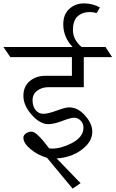

<svg xmlns="http://www.w3.org/2000/svg" viewBox="-69 -952 681 1132"><path d="M460 -881Q417 -881 389 -856Q361 -831 361 -774.5Q361 -718 412 -675H553L592 -615H425V-438H217Q178 -438 150.5 -417.5Q123 -397 123 -361Q123 -325 141 -303Q159 -281 186.5 -281Q214 -281 265.5 -300Q317 -319 338 -319Q390 -319 432.5 -271Q475 -223 475 -176.5Q475 -130 440 -93.5Q405 -57 358 -38.5Q311 -20 265 -18L406 128L359 160L208 -22Q156 -36 112.5 -71.5Q69 -107 69 -140Q69 -155 84 -165.5Q99 -176 118 -176Q147 -176 221 -77Q230 -76 238 -76Q291 -76 352 -107Q423 -143 423 -199Q423 -224 406.5 -241Q390 -258 369 -258Q348 -258 298 -239Q248 -220 216 -220Q167 -220 118 -275Q69 -330 69 -386.5Q69 -443 106.5 -474Q144 -505 198 -505H355V-615H-8L-49 -675H359Q304 -733 304 -809Q304 -867 339.5 -899.5Q375 -932 426 -932Q477 -932 520 -908L501 -875Q480 -881 460 -881Z"/></svg>

Font: Halant
Style: Regular
Weight: 400
Designer: Hitesh Malaviya (Devanagari), Satya Rajpurohit (Latin)
Foundry: Indian Type Foundry
Version: Version 1.100;PS 1.0;hotconv 1.0.78;makeotf.lib2.5.61930; tt